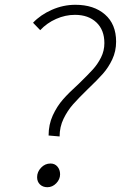

<svg xmlns="http://www.w3.org/2000/svg" viewBox="-20 -769 505 802"><path d="M310 -420Q347 -456 367.5 -478.5Q388 -501 402 -529Q416 -557 416 -589Q416 -644 382.5 -675.5Q349 -707 293 -707Q253 -707 214.5 -690Q176 -673 148 -643L118 -674Q149 -707 196.5 -728Q244 -749 295 -749Q372 -749 418.5 -708.5Q465 -668 465 -595Q465 -555 449 -521Q433 -487 409.5 -460.5Q386 -434 347 -397Q308 -359 285 -333Q262 -307 245.5 -273Q229 -239 229 -199L183 -203Q183 -249 200.5 -287Q218 -325 243 -353.5Q268 -382 310 -420ZM135 -29Q135 -51 151.5 -68.5Q168 -86 191 -86Q209 -86 220 -73Q231 -60 231 -41Q231 -20 215 -3.5Q199 13 178 13Q159 13 147 1.5Q135 -10 135 -29Z"/></svg>

Font: Nebula Sans Light
Style: Regular
Weight: 300
Italic angle: -9°
Designer: Paul D. Hunt for Adobe (as Source Sans)
Foundry: Nebula Entertainment & Broadcasting LLC
Version: Version 1.010